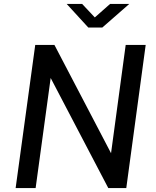

<svg xmlns="http://www.w3.org/2000/svg" viewBox="-20 -950 786 970"><path d="M536 -930 459 -862 395 -930H317L426 -811H497L633 -930ZM615 -723 541 -176 255 -723H158L59 0H160L236 -556L527 0H618L716 -723Z"/></svg>

Font: United Sans Medium
Style: Italic
Weight: 500
Italic angle: -8°
Designer: Pablo Impallari, Rodrigo Fuenzalida (Modified by Dan O. Williams)
Version: Version 1.000;PS 001.000;hotconv 1.0.88;makeotf.lib2.5.64775